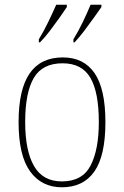

<svg xmlns="http://www.w3.org/2000/svg" viewBox="-20 -786 527 816"><path d="M243 10Q157 10 108 -57.5Q59 -125 59 -267Q59 -406 106 -474Q153 -542 247 -542Q336 -542 382 -475Q428 -408 428 -267Q428 -124 381 -57Q334 10 243 10ZM243 -15Q330 -15 365 -82.5Q400 -150 400 -267Q400 -394 364 -455.5Q328 -517 246 -517Q160 -517 123.5 -454.5Q87 -392 87 -267Q87 -146 124.5 -80.5Q162 -15 243 -15ZM292 -619Q313 -653 332 -692.5Q351 -732 365 -766H411V-756Q399 -739 379.5 -711.5Q360 -684 338 -655Q316 -626 297 -606H292ZM145 -619Q166 -653 185 -692.5Q204 -732 219 -766H264V-756Q253 -739 233.5 -711.5Q214 -684 192 -655Q170 -626 150 -606H145Z"/></svg>

Font: Noto Serif Hebrew SemiCondensed Thin
Style: Regular
Weight: 100
Width: 4
Designer: Monotype Design Team
Foundry: Monotype Imaging Inc.
Version: Version 2.004; ttfautohint (v1.8.4.7-5d5b)